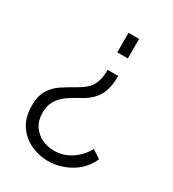

<svg xmlns="http://www.w3.org/2000/svg" viewBox="-176 -602 820 912"><g transform="rotate(30 234.5 -146.5)"><path d="M316 -506V-399H258V-506ZM318 -304Q318 -238 297 -199Q276 -160 233 -134Q213 -122 189 -109Q165 -96 143.5 -78.5Q122 -61 108 -36Q94 -11 94 26Q94 69 113.5 98Q133 127 164 141.5Q195 156 230 156Q283 156 326 126.5Q369 97 391 54L437 84Q410 146 352 179.5Q294 213 229 213Q180 213 135 192Q90 171 61.5 129Q33 87 33 22Q33 -31 53 -63.5Q73 -96 104 -116.5Q135 -137 169 -156Q192 -169 213 -185Q234 -201 247 -228.5Q260 -256 260 -304Z"/></g></svg>

Font: Raleway
Style: Regular
Weight: 400
Designer: Matt McInerney, Pablo Impallari, Rodrigo Fuenzalida
Foundry: Matt McInerney, Pablo Impallari, Rodrigo Fuenzalida
Version: Version 4.101;RELEASE